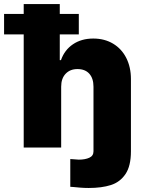

<svg xmlns="http://www.w3.org/2000/svg" viewBox="-67 -727 712 946"><path d="M314.5 -386.7Q278.3 -386.7 256.3 -363.5Q234.4 -340.3 234.4 -299.8V0H49.8V-557.6H-46.9V-658.2H49.8V-707H227.5V-658.2H321.3V-557.6H227.5V-430.7H233.4Q251 -481 292.7 -509Q334.5 -537.1 392.6 -537.1Q447.8 -537.1 490 -512Q532.2 -486.8 555.2 -441.4Q578.1 -396 578.1 -337.9V18.6Q578.1 90.8 551.3 130.6Q524.4 170.4 479.2 184.8Q434.1 199.2 370.1 199.2Q348.1 199.2 328.4 197.5Q308.6 195.8 293 194.3L279.3 193.4V56.6L293.9 57.6Q311.5 59.6 321.3 59.6Q352.1 59.6 372.8 50.3Q393.6 41 393.6 18.6V-299.8Q393.6 -340.8 373 -363.8Q352.5 -386.7 314.5 -386.7Z"/></svg>

Font: Pretendard Std Black
Style: Regular
Weight: 900
Designer: Base glyphs from Inter by Rasmus Andersson; Hangeul glyphs from Noto Sans CJK(Source Han Sans) by Jang Soo-young and Kan
Foundry: Kil Hyung-jin
Version: Version 1.309